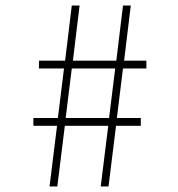

<svg xmlns="http://www.w3.org/2000/svg" viewBox="-20 -670 640 690"><path d="M342 0 369 -218H213L186 0H158L185 -218H100V-246H188L210 -424H120V-452H214L238 -650H266L242 -452H398L422 -650H450L426 -452H506V-424H422L400 -246H486V-218H397L370 0ZM372 -246 394 -424H238L216 -246Z"/></svg>

Font: Source Code Pro ExtraLight
Style: Regular
Weight: 200
Monospace: yes
Designer: Paul D. Hunt, Teo Tuominen
Foundry: Adobe Systems Incorporated
Version: Version 2.030;PS 1.000;hotconv 16.6.51;makeotf.lib2.5.65220